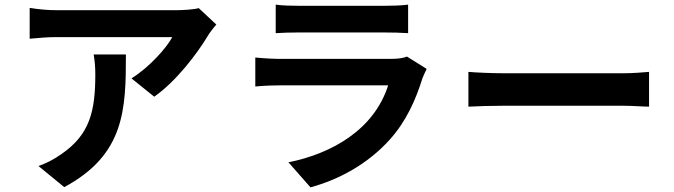

<svg xmlns="http://www.w3.org/2000/svg" viewBox="-20 -753 2908 828"><path d="M384 -518C389 -488 391 -462 391 -432C391 -275 368 -174 247 -90C211 -64 177 -48 146 -37L257 54C518 -86 523 -281 523 -518ZM837 -718C819 -712 767 -709 740 -709H225C185 -709 144 -713 108 -719V-586C153 -590 185 -593 225 -593H723C698 -546 623 -462 547 -415L645 -336C740 -402 831 -523 876 -598C884 -612 902 -635 913 -647Z M1735 -509C1722 -503 1696 -499 1665 -499H1192C1162 -499 1121 -501 1081 -505V-380C1121 -384 1169 -385 1192 -385H1654C1593 -194 1412 -91 1224 -53L1319 55C1442 21 1564 -44 1661 -151C1732 -230 1773 -323 1802 -416C1806 -426 1814 -444 1820 -456ZM1169 -610C1197 -612 1238 -613 1269 -613H1635C1669 -613 1714 -612 1740 -610V-733C1713 -729 1666 -728 1637 -728H1269C1236 -728 1196 -729 1169 -733Z M2000 -293C2035 -295 2099 -297 2154 -297H2667C2707 -297 2756 -293 2779 -293V-443C2754 -441 2711 -437 2667 -437H2154C2104 -437 2034 -440 2000 -443Z"/></svg>

Font: Kinto Sans
Style: Bold
Weight: 700
Designer: Authors: Ryoko NISHIZUKA  (kana & ideographs); Paul D. Hunt (Latin, Greek & Cyrillic); Wenlong ZHANG  (bopomofo); Sandol
Foundry: Adobe Systems Incorporated, ookami Inc.
Version: Version 0.001